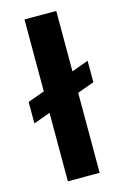

<svg xmlns="http://www.w3.org/2000/svg" viewBox="-111 -759 524 810"><g transform="rotate(-15 151.0 -353.5)"><path d="M81.5 -707H220.2V0H81.5ZM293.5 -376 8.3 -272.5V-366.2L293.5 -469.7Z"/></g></svg>

Font: Wanted Sans Variable
Style: Regular
Weight: 400
Designer: Original Design by Kil Hyung-jin and Kang Hanbin, Wanted Lab, Inc; Hangeul from Source Han Sans by Jang Soo-young and Ka
Foundry: Wanted Lab, Inc.
Version: Version 1.003;Glyphs 3.2 (3227)